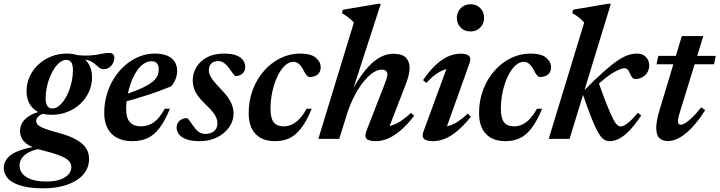

<svg xmlns="http://www.w3.org/2000/svg" viewBox="-90 -735 3808 1016"><path d="M459.5 -369Q447 -369 437.8 -375.2Q428.5 -381.5 418.8 -390.8Q409 -400 395.5 -408Q382 -416 361.5 -420Q341 -424 310 -420L305 -445Q356.5 -439 389.5 -441.8Q422.5 -444.5 445.2 -449.8Q468 -455 488 -455Q500.5 -455 507.8 -448.8Q515 -442.5 515 -430Q515 -417.5 510.5 -406.2Q506 -395 498.5 -386.8Q491 -378.5 481.2 -373.8Q471.5 -369 459.5 -369ZM186.5 -161Q203.5 -161 219.5 -172.8Q235.5 -184.5 249.5 -205Q263.5 -225.5 273.8 -251.5Q284 -277.5 290 -306Q296 -334.5 296 -362.5Q296 -392.5 287 -405.2Q278 -418 261 -418Q244.5 -418 228.2 -406.2Q212 -394.5 198.2 -374Q184.5 -353.5 174 -327.5Q163.5 -301.5 157.5 -273Q151.5 -244.5 151.5 -216Q151.5 -186.5 160.8 -173.8Q170 -161 186.5 -161ZM264.5 -451.5Q308 -451.5 337.5 -435.8Q367 -420 382 -392Q397 -364 397 -326.5Q397 -285 380.5 -248.8Q364 -212.5 334.8 -185.2Q305.5 -158 266.8 -142.8Q228 -127.5 183 -127.5Q140 -127.5 110.5 -143.2Q81 -159 65.8 -187Q50.5 -215 50.5 -252.5Q50.5 -293.5 67 -329.8Q83.5 -366 112.8 -393.2Q142 -420.5 180.8 -436Q219.5 -451.5 264.5 -451.5ZM138.5 261.5Q85.5 261.5 46.5 253.8Q7.5 246 -18.5 231.8Q-44.5 217.5 -57.2 197.5Q-70 177.5 -70 153Q-70 125 -50.8 101.8Q-31.5 78.5 12.5 61.8Q56.5 45 131.5 37H176L174.5 45.5Q136 47.5 106 55Q76 62.5 55.5 75Q35 87.5 24.2 104Q13.5 120.5 13.5 141.5Q13.5 165 28.8 184Q44 203 75.5 214.2Q107 225.5 155.5 225.5Q200 225.5 229.2 215Q258.5 204.5 273 187.2Q287.5 170 287.5 150Q287.5 135 279.2 122.8Q271 110.5 252.5 100.2Q234 90 204.5 80.2Q175 70.5 132.5 60Q86.5 48.5 61.2 32.8Q36 17 26 -1.8Q16 -20.5 16 -42Q16 -69 31.5 -91Q47 -113 76.5 -128.2Q106 -143.5 147.5 -149.5L164.5 -138Q132 -135 116.8 -122.2Q101.5 -109.5 101.5 -94Q101.5 -87 105.8 -80Q110 -73 121.5 -66Q133 -59 155.5 -51.2Q178 -43.5 214 -33.5Q278.5 -16.5 315 4.8Q351.5 26 366.5 51Q381.5 76 381.5 106Q381.5 140 365.2 168.2Q349 196.5 317.5 217.2Q286 238 241 249.8Q196 261.5 138.5 261.5Z M712 -411Q688.5 -411 667.8 -395.8Q647 -380.5 630.5 -354.2Q614 -328 602.2 -295.2Q590.5 -262.5 584 -227.5Q577.5 -192.5 577.5 -160Q577.5 -109.5 598 -88Q618.5 -66.5 653.5 -66.5Q678.5 -66.5 700 -74.8Q721.5 -83 741.5 -103Q761.5 -123 781.5 -159.5H809Q781.5 -92.5 752 -55Q722.5 -17.5 688 -2.8Q653.5 12 610 12Q563 12 529.8 -5.5Q496.5 -23 479 -56.5Q461.5 -90 461.5 -136.5Q461.5 -189 475.5 -236.2Q489.5 -283.5 514.8 -322.8Q540 -362 573.5 -390.8Q607 -419.5 646.8 -435.5Q686.5 -451.5 729 -451.5Q772 -451.5 798 -439Q824 -426.5 835.8 -406Q847.5 -385.5 847.5 -360.5Q847.5 -337.5 838.5 -315.2Q829.5 -293 814.5 -277.5Q786 -266 754.5 -254.2Q723 -242.5 689.5 -231.8Q656 -221 621.5 -210.8Q587 -200.5 553.5 -192L555 -229.5Q603 -244.5 637 -258.5Q671 -272.5 693 -285.5Q715 -298.5 727.5 -311.8Q740 -325 745 -339Q750 -353 750 -368.5Q750 -382 745.8 -391.5Q741.5 -401 733.2 -406Q725 -411 712 -411Z M901 -110Q906 -106 912.8 -96.8Q919.5 -87.5 935 -65.5Q950.5 -43.5 965.2 -35Q980 -26.5 995.5 -26.5Q1014.5 -26.5 1029.2 -32.8Q1044 -39 1052.2 -51.8Q1060.5 -64.5 1060.5 -82Q1060.5 -95.5 1055.5 -109.5Q1050.5 -123.5 1037.2 -140.8Q1024 -158 998.5 -181.5Q973.5 -205.5 958.2 -226.5Q943 -247.5 936.5 -267.5Q930 -287.5 930 -309Q930 -348 949.8 -380.5Q969.5 -413 1006.5 -432.2Q1043.5 -451.5 1095.5 -451.5Q1136 -451.5 1160.5 -442Q1185 -432.5 1196.2 -416.5Q1207.5 -400.5 1207.5 -381Q1207.5 -366 1201 -355.2Q1194.5 -344.5 1182.5 -338.5Q1170.5 -332.5 1154 -332.5Q1150 -337 1143.2 -345.2Q1136.5 -353.5 1123.5 -372.5Q1110 -391.5 1095.2 -401.8Q1080.5 -412 1066 -412Q1041.5 -412 1028.2 -398.8Q1015 -385.5 1015 -362.5Q1015 -351 1020.5 -338Q1026 -325 1039.8 -307.2Q1053.5 -289.5 1078.5 -264Q1104 -238 1118.5 -216Q1133 -194 1139.5 -174.2Q1146 -154.5 1146 -135.5Q1146 -95.5 1122.8 -62Q1099.5 -28.5 1059 -8.2Q1018.5 12 966.5 12Q924 12 897 2.2Q870 -7.5 857.2 -24Q844.5 -40.5 844.5 -59.5Q844.5 -74.5 851.5 -85.8Q858.5 -97 871.2 -103.5Q884 -110 901 -110Z M1463 -408Q1438.5 -408 1416.5 -386.8Q1394.5 -365.5 1377.8 -330Q1361 -294.5 1351.2 -250.2Q1341.5 -206 1341.5 -160Q1341.5 -109.5 1358.2 -88Q1375 -66.5 1410.5 -66.5Q1432.5 -66.5 1452.8 -75.2Q1473 -84 1493 -104.2Q1513 -124.5 1532.5 -159.5H1559.5Q1532 -93 1503 -55.8Q1474 -18.5 1440.5 -3.2Q1407 12 1366 12Q1298 12 1262 -26.5Q1226 -65 1226 -136.5Q1226 -203.5 1247.8 -260.5Q1269.5 -317.5 1307.5 -360.5Q1345.5 -403.5 1394.5 -427.5Q1443.5 -451.5 1497.5 -451.5Q1554.5 -451.5 1580.8 -430Q1607 -408.5 1607 -378.5Q1607 -354.5 1591 -341Q1575 -327.5 1549 -327.5Q1540.5 -327 1532.2 -337Q1524 -347 1514 -367Q1503.5 -386.5 1491 -397.2Q1478.5 -408 1463 -408Z M1743.5 -123.5 1705 0H1594.5L1782.5 -615.5Q1774 -625.5 1764.5 -633.8Q1755 -642 1744 -649.8Q1733 -657.5 1719 -665.5L1724.5 -683.5L1911.5 -715H1925L1765 -221.5L1758.5 -227.5Q1786.5 -284 1815.2 -326Q1844 -368 1872.8 -395.5Q1901.5 -423 1931 -436.8Q1960.5 -450.5 1990.5 -450.5Q2038.5 -450.5 2058 -429.8Q2077.5 -409 2077.5 -376.5Q2077.5 -359.5 2072.5 -337.2Q2067.5 -315 2056.5 -287L1959.5 -37L1946.5 -65.5Q1967 -65.5 1988.8 -73Q2010.5 -80.5 2034.5 -96.8Q2058.5 -113 2085 -138L2101.5 -122Q2063.5 -73 2028.5 -43.8Q1993.5 -14.5 1961.8 -1.2Q1930 12 1899.5 12Q1860.5 12 1849.2 -1.2Q1838 -14.5 1850.5 -46L1946 -291.5Q1953 -310 1956.5 -321.2Q1960 -332.5 1960 -341Q1960 -352.5 1952.8 -359.5Q1945.5 -366.5 1928.5 -366.5Q1907.5 -366.5 1882.5 -349.5Q1857.5 -332.5 1832 -300.5Q1806.5 -268.5 1783.5 -223.5Q1760.5 -178.5 1743.5 -123.5Z M2150.5 -38 2281 -393.5 2303 -372.5Q2281.5 -373.5 2259.5 -365.5Q2237.5 -357.5 2214.2 -340.5Q2191 -323.5 2165.5 -296L2148.5 -311Q2185 -363.5 2219 -394.2Q2253 -425 2285.2 -438Q2317.5 -451 2348 -451Q2380.5 -451 2392.2 -438.8Q2404 -426.5 2395 -402L2264.5 -37L2244 -65Q2265.5 -63.5 2287.8 -70Q2310 -76.5 2334.2 -92.5Q2358.5 -108.5 2385.5 -134L2401.5 -117.5Q2364.5 -70.5 2330 -42Q2295.5 -13.5 2264 -0.8Q2232.5 12 2202.5 12Q2166 12 2153.5 -0.2Q2141 -12.5 2150.5 -38ZM2327.5 -640Q2327.5 -661 2337 -677.2Q2346.5 -693.5 2362.8 -703Q2379 -712.5 2400 -712.5Q2431.5 -712.5 2451.5 -692.2Q2471.5 -672 2471.5 -641Q2471.5 -620 2462.2 -603.8Q2453 -587.5 2436.8 -578Q2420.5 -568.5 2399 -568.5Q2368 -568.5 2347.8 -589Q2327.5 -609.5 2327.5 -640Z M2682 -408Q2657.5 -408 2635.5 -386.8Q2613.5 -365.5 2596.8 -330Q2580 -294.5 2570.2 -250.2Q2560.5 -206 2560.5 -160Q2560.5 -109.5 2577.2 -88Q2594 -66.5 2629.5 -66.5Q2651.5 -66.5 2671.8 -75.2Q2692 -84 2712 -104.2Q2732 -124.5 2751.5 -159.5H2778.5Q2751 -93 2722 -55.8Q2693 -18.5 2659.5 -3.2Q2626 12 2585 12Q2517 12 2481 -26.5Q2445 -65 2445 -136.5Q2445 -203.5 2466.8 -260.5Q2488.5 -317.5 2526.5 -360.5Q2564.5 -403.5 2613.5 -427.5Q2662.5 -451.5 2716.5 -451.5Q2773.5 -451.5 2799.8 -430Q2826 -408.5 2826 -378.5Q2826 -354.5 2810 -341Q2794 -327.5 2768 -327.5Q2759.5 -327 2751.2 -337Q2743 -347 2733 -367Q2722.5 -386.5 2710 -397.2Q2697.5 -408 2682 -408Z M3142.5 -715 2924 0H2813.5L3001.5 -616Q2993 -625.5 2983.5 -634Q2974 -642.5 2963 -650.2Q2952 -658 2938 -665.5L2943.5 -684L3128.5 -715ZM2992.5 -240.5 2999.5 -255Q3059.5 -315.5 3102.5 -354Q3145.5 -392.5 3177 -413.8Q3208.5 -435 3233 -443.2Q3257.5 -451.5 3280.5 -451.5Q3311.5 -451.5 3328.5 -433Q3345.5 -414.5 3345.5 -389.5Q3345.5 -367.5 3335.2 -351.2Q3325 -335 3308.5 -326Q3292 -317 3272 -317Q3263 -317 3256.8 -323.5Q3250.5 -330 3243.5 -346Q3237 -361.5 3230.5 -367.8Q3224 -374 3215 -374Q3202 -374 3182.5 -365.2Q3163 -356.5 3139.5 -340.8Q3116 -325 3091.5 -303.5Q3067 -282 3044 -256.5L3075.5 -303.5Q3104 -224 3123.2 -176.2Q3142.5 -128.5 3154.8 -105Q3167 -81.5 3176.2 -73.8Q3185.5 -66 3193.5 -66Q3203.5 -66 3217 -73.5Q3230.5 -81 3247.8 -97Q3265 -113 3285.5 -138.5L3303 -123.5Q3270.5 -75 3242 -45.2Q3213.5 -15.5 3187.2 -1.8Q3161 12 3135.5 12Q3120 12 3106 3.2Q3092 -5.5 3076.5 -31.8Q3061 -58 3041 -108Q3021 -158 2992.5 -240.5Z M3384 -395 3393.5 -439.5H3697.5L3688.5 -395ZM3511.5 -153.5Q3505.5 -135 3502.5 -123.5Q3499.5 -112 3498.5 -104.8Q3497.5 -97.5 3497.5 -92.5Q3497.5 -83.5 3501.5 -79.2Q3505.5 -75 3512 -75Q3522.5 -75 3538.5 -85Q3554.5 -95 3575.2 -115.5Q3596 -136 3620.5 -167L3641.5 -152Q3614 -108.5 3587.5 -77.5Q3561 -46.5 3536 -26.8Q3511 -7 3488 2.2Q3465 11.5 3443.5 11.5Q3416.5 11.5 3399.5 -4Q3382.5 -19.5 3382.5 -59Q3382.5 -75 3386.8 -99.2Q3391 -123.5 3401 -155.5L3518 -544H3631.5Z"/></svg>

Font: Newsreader 24pt SemiBold
Style: Italic
Weight: 600
Italic angle: -17°
Designer: Hugues Gentile
Foundry: Production Type
Version: Version 1.003